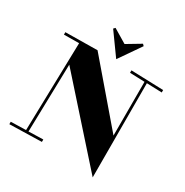

<svg xmlns="http://www.w3.org/2000/svg" viewBox="-200 -1035 1190 1232"><g transform="rotate(30 394.5 -419.0)"><path d="M38.1 -686 274.9 -689 637.2 -266.1V-664.1L527.8 -668V-686L767.1 -678.2V-660.2L654.8 -664.1L655.8 33.2L164.1 -518.1L151.9 -16.1L259.8 -19V-1L22 4.9V-13.2L133.8 -16.1L149.9 -668.9L38.1 -668ZM292 -859.4 303.2 -871.1 404.8 -810.1 506.8 -871.1 518.1 -859.4 407.2 -699.2Z"/></g></svg>

Font: Purple Purse
Style: Regular
Weight: 400
Designer: Astigmatic (AOETI)
Foundry: Astigmatic (AOETI)
Version: Version 1.000